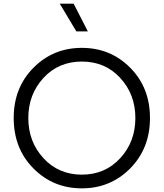

<svg xmlns="http://www.w3.org/2000/svg" viewBox="-20 -1019 896 1051"><path d="M461 -847H398L307 -999H383ZM55 -373Q55 -539 163 -648Q271 -757 428 -757Q585 -757 693 -648Q801 -539 801 -373Q801 -207 693 -97.5Q585 12 428 12Q271 12 163 -97Q55 -206 55 -373ZM721 -373Q721 -502 638.5 -592Q556 -682 428 -682Q300 -682 217.5 -592Q135 -502 135 -373Q135 -243 218 -153Q301 -63 428 -63Q555 -63 638 -153Q721 -243 721 -373Z"/></svg>

Font: Plus Jakarta Display Light
Style: Regular
Weight: 300
Designer: Gumpita Rahayu
Foundry: Tokotype Studio
Version: Version 1.000;hotconv 1.0.109;makeotfexe 2.5.65596